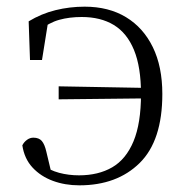

<svg xmlns="http://www.w3.org/2000/svg" viewBox="-20 -542 558 576"><path d="M218 14Q175 14 138.5 0.5Q102 -13 77.5 -39.5Q53 -66 47 -106Q52 -116 61 -122.5Q70 -129 80 -129Q97 -129 105.5 -119Q114 -109 119 -87L135 -20L98 -52Q129 -31 157.5 -23.5Q186 -16 217 -16Q275 -16 316.5 -40Q358 -64 380.5 -118Q403 -172 403 -260Q403 -341 382 -392Q361 -443 321.5 -467Q282 -491 225 -491Q188 -491 157.5 -482.5Q127 -474 97 -450L126 -487L106 -362H70L66 -478Q104 -501 146.5 -511.5Q189 -522 234 -522Q306 -522 358 -490.5Q410 -459 438.5 -400.5Q467 -342 467 -260Q467 -120 399 -53Q331 14 218 14ZM156 -244V-283L433 -278V-247Z"/></svg>

Font: Noto Serif SC
Style: Regular
Weight: 200
Designer: Ryoko NISHIZUKA 西塚涼子 (kana & ideographs); Frank Grießhammer (Latin, Greek & Cyrillic); Wenlong ZHANG 张文龙 (bopomofo); San
Foundry: Adobe
Version: Version 2.001;hotconv 1.1.0;makeotfexe 2.6.0